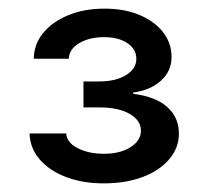

<svg xmlns="http://www.w3.org/2000/svg" viewBox="-20 -859 481 447"><path d="M221.2 -432.1Q172.9 -432.1 134 -446.8Q95.2 -461.4 72.5 -487.8Q49.8 -514.2 48.8 -548.3H134.3Q135.3 -527.3 160.6 -514.2Q186 -501 222.2 -501Q259.8 -501 283.9 -516.4Q308.1 -531.7 308.1 -554.7Q308.1 -578.6 282 -593.8Q255.9 -608.9 211.9 -608.9H174.3V-669.4H211.9Q249 -669.4 273.2 -684.1Q297.4 -698.7 297.4 -722.2Q297.4 -744.6 276.6 -758.5Q255.9 -772.5 222.7 -772.5Q188.5 -772.5 164.8 -758.8Q141.1 -745.1 140.1 -722.2H58.6Q59.1 -756.8 81.1 -783Q103 -809.1 139.9 -824Q176.8 -838.9 223.1 -838.9Q270 -838.9 305.2 -824Q340.3 -809.1 359.9 -783.7Q379.4 -758.3 379.4 -726.6Q379.4 -693.4 354.7 -671.1Q330.1 -648.9 290 -643.6V-640.6Q341.8 -634.3 369.1 -610.1Q396.5 -585.9 396.5 -548.3Q396.5 -514.6 374 -488.3Q351.6 -461.9 312.3 -447Q272.9 -432.1 221.2 -432.1Z"/></svg>

Font: Inter 16pt
Style: Regular
Weight: 400
Version: Version 4.001;git-66647c0bb